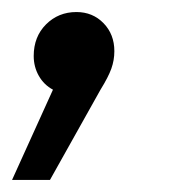

<svg xmlns="http://www.w3.org/2000/svg" viewBox="-50 -151 297 319"><path d="M140 -66Q140 -51 135 -37Q130 -23 117 -2L33 148H-30L38 -2Q23 -10 14.5 -25Q6 -40 6 -58Q6 -90 26.5 -110.5Q47 -131 77 -131Q104 -131 122 -112.5Q140 -94 140 -66Z"/></svg>

Font: Montserrat Alternates Medium
Style: Italic
Weight: 500
Italic angle: -11.3°
Designer: Julieta Ulanovsky
Foundry: Julieta Ulanovsky
Version: Version 7.200